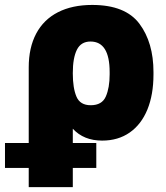

<svg xmlns="http://www.w3.org/2000/svg" viewBox="-65 -557 671 774"><path d="M306.6 -537.1Q440.4 -537.1 497.1 -461.2Q553.7 -385.3 553.7 -266.6V-256.8Q553.7 -175.3 529.1 -115.2Q504.4 -55.2 457.8 -22.7Q411.1 9.8 346.7 9.8Q272.5 9.8 228.5 -38.1V19.5H323.2V120.1H228.5V197.3H50.8V120.1H-44.9V19.5H50.8V-285.2Q50.8 -364.7 80.8 -421.4Q110.8 -478 168.5 -507.6Q226.1 -537.1 306.6 -537.1ZM300.8 -132.8Q346.2 -132.8 361.6 -168Q377 -203.1 377 -256.8V-266.6Q377 -389.6 299.8 -389.6Q261.7 -389.6 245.1 -356.7Q228.5 -323.7 228.5 -262.7V-260.7Q228.5 -202.1 243.2 -167.5Q257.8 -132.8 300.8 -132.8Z"/></svg>

Font: Pretendard Std Black
Style: Regular
Weight: 900
Designer: Base glyphs from Inter by Rasmus Andersson; Hangeul glyphs from Noto Sans CJK(Source Han Sans) by Jang Soo-young and Kan
Foundry: Kil Hyung-jin
Version: Version 1.309